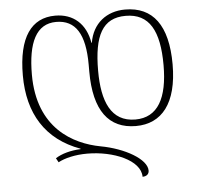

<svg xmlns="http://www.w3.org/2000/svg" viewBox="-55 -603 947 909"><g transform="rotate(-5 418.5 -148.0)"><path d="M576 8C699 8 774 -83 774 -268C774 -454 704 -546 572 -546C484 -546 417 -494 402 -403H400C385 -494 326 -546 240 -546C127 -546 63 -459 63 -277C63 -96 142 33 305 92V94C257 96 214 108 185 127L196 147C227 130 277 118 334 118C458 118 586 171 586 250C605 250 617 240 617 223C617 169 515 110 400 89C273 65 106 -21 106 -277C106 -429 147 -516 242 -516C334 -516 378 -447 378 -301V-268C378 -82 447 8 576 8ZM572 -516C685 -516 731 -431 731 -268C731 -112 683 -23 576 -23C460 -23 420 -123 420 -268C420 -435 462 -516 572 -516Z"/></g></svg>

Font: Noto Serif Georgian ExtraLight
Style: Regular
Weight: 200
Designer: Monotype Design Team, Akaki Razmadze
Foundry: Google LLC
Version: Version 2.003